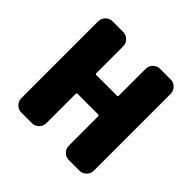

<svg xmlns="http://www.w3.org/2000/svg" viewBox="-180 -908 1086 1086"><g transform="rotate(45 363.0 -365.0)"><path d="M596 -730Q619 -730 636 -713Q653 -696 653 -673V-57Q653 -34 636 -17Q619 0 596 0H510Q487 0 470 -17Q453 -34 453 -57V-291Q453 -300 444 -300H281Q273 -300 273 -291V-57Q273 -34 256 -17Q239 0 216 0H130Q107 0 90 -17Q73 -34 73 -57V-673Q73 -696 90 -713Q107 -730 130 -730H216Q239 -730 256 -713Q273 -696 273 -673V-459Q273 -450 281 -450H444Q453 -450 453 -459V-673Q453 -696 470 -713Q487 -730 510 -730Z"/></g></svg>

Font: Rounded Mplus 1c Black
Style: Regular
Weight: 900
Version: Version 1.059.20150529